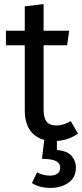

<svg xmlns="http://www.w3.org/2000/svg" viewBox="-20 -677 401 938"><path d="M101 -646 193 -657V-142Q193 -102 207.5 -83Q222 -64 256 -64Q273 -64 290 -69.5Q307 -75 326 -85L361 -24Q335 -6 306 3Q277 12 243 12Q176 12 138.5 -26.5Q101 -65 101 -138ZM9 -527H318L308 -456H9ZM199 -16H258V56Q309 60 330 85Q351 110 351 141Q351 190 314.5 215.5Q278 241 227 241Q199 241 175 234.5Q151 228 136 217L161 165Q175 172 190 176.5Q205 181 224 181Q245 181 259.5 172Q274 163 274 141Q274 121 253.5 110Q233 99 185 99Z"/></svg>

Font: Fira Sans Variable
Style: Regular
Weight: 400
Designer: Carrois Corporate & Edenspiekermann AG
Foundry: Carrois Corporate GbR & Edenspiekermann AG
Version: Version 4.202